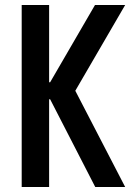

<svg xmlns="http://www.w3.org/2000/svg" viewBox="-20 -750 540 770"><path d="M67 0V-730H177V-420H181L361 -730H482L282 -386L482 0H362L181 -352H177V0Z"/></svg>

Font: M PLUS Code Latin Medium
Style: Regular
Weight: 500
Designer: Coji Morishita
Foundry: UNDERFOREST DESIGN
Version: Version 1.002; ttfautohint (v1.8.3)